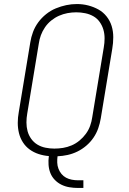

<svg xmlns="http://www.w3.org/2000/svg" viewBox="-20 -766 640 951"><path d="M367 165Q345 165 324 161.5Q303 158 284.5 149Q266 140 251.5 125Q237 110 229.5 91Q222 72 220.5 50.5Q219 29 222 7Q196 5 171.5 -3Q147 -11 127 -25.5Q107 -40 93.5 -61Q80 -82 74 -106.5Q68 -131 68 -157.5Q68 -184 73 -211L130 -556Q134 -582 143.5 -607.5Q153 -633 169.5 -655.5Q186 -678 208.5 -696Q231 -714 256.5 -724.5Q282 -735 308 -740.5Q334 -746 361 -746Q390 -746 417 -739Q444 -732 467.5 -719Q491 -706 508 -684.5Q525 -663 533 -637Q541 -611 541 -582Q541 -553 536 -524L479 -179Q475 -155 466.5 -130.5Q458 -106 443 -84Q428 -62 407.5 -44.5Q387 -27 363.5 -15.5Q340 -4 315 1.5Q290 7 265 8Q263 24 263.5 39.5Q264 55 269.5 69.5Q275 84 284.5 95.5Q294 107 307 114Q320 121 335.5 124Q351 127 367 127H393V165ZM249 -30Q271 -30 292.5 -33.5Q314 -37 335 -46Q356 -55 374 -70Q392 -85 405.5 -103.5Q419 -122 426.5 -143Q434 -164 437 -186L494 -531Q498 -553 498 -576Q498 -599 492 -619.5Q486 -640 473.5 -657.5Q461 -675 442.5 -685.5Q424 -696 402 -700.5Q380 -705 358 -705Q336 -705 314.5 -701Q293 -697 272.5 -688Q252 -679 234 -664.5Q216 -650 203 -631Q190 -612 182.5 -591.5Q175 -571 172 -549L115 -204Q111 -182 111 -159.5Q111 -137 116.5 -116.5Q122 -96 134.5 -78.5Q147 -61 165 -50Q183 -39 205 -34.5Q227 -30 249 -30Z"/></svg>

Font: Iosevka Slab XLtEx
Style: Italic
Weight: 200
Width: 7
Italic angle: -9°
Monospace: yes
Designer: Belleve Invis
Foundry: Belleve Invis
Version: Version 11.1.0; ttfautohint (v1.8.3)